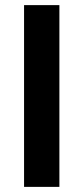

<svg xmlns="http://www.w3.org/2000/svg" viewBox="-20 -730 326 750"><path d="M212 -710H74V0H212Z"/></svg>

Font: RT Raleway Bold
Style: Regular
Weight: 400
Designer: Matt McInerney, Pablo Impallari, Rodrigo Fuenzalida — Edited by Milan Moffatt in April 2016
Foundry: Matt McInerney, Pablo Impallari, Rodrigo Fuenzalida — Edited by Milan Moffatt in April 2016
Version: Version 3.001